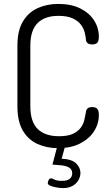

<svg xmlns="http://www.w3.org/2000/svg" viewBox="-20 -751 565 981"><path d="M276 6Q220 6 172.5 -15Q125 -36 97 -83Q69 -130 69 -208V-518Q69 -595 97.5 -642Q126 -689 173.5 -710Q221 -731 278 -731Q344 -731 390 -708Q436 -685 460.5 -647Q485 -609 485 -564Q485 -540 476.5 -532Q468 -524 452 -524Q434 -524 426.5 -531.5Q419 -539 419 -549Q418 -565 412.5 -586Q407 -607 392.5 -626Q378 -645 350.5 -657.5Q323 -670 279 -670Q209 -670 172 -633Q135 -596 135 -518V-208Q135 -129 172.5 -92Q210 -55 282 -55Q327 -55 353 -67.5Q379 -80 392.5 -98.5Q406 -117 411 -138.5Q416 -160 419 -178Q420 -191 428 -197.5Q436 -204 451 -204Q468 -204 476.5 -195.5Q485 -187 485 -163Q485 -118 460 -79.5Q435 -41 388.5 -17.5Q342 6 276 6ZM302 210Q288 210 270 207Q252 204 238 198.5Q224 193 224 184Q224 181 226 175Q228 169 231.5 164.5Q235 160 240 160Q246 160 258.5 166.5Q271 173 296 173Q325 173 337 162Q349 151 349 135Q349 114 332 104.5Q315 95 286 93L248 90L274 -9H314L295 60Q346 62 368.5 83.5Q391 105 391 133Q391 150 381.5 168Q372 186 352 198Q332 210 302 210Z"/></svg>

Font: Dosis ExtraLight
Style: Regular
Weight: 400
Version: Version 3.001; ttfautohint (v1.8.2)